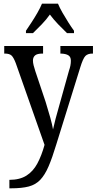

<svg xmlns="http://www.w3.org/2000/svg" viewBox="-20 -786 525 1043"><path d="M31 191Q87 191 123.5 168Q160 145 183 102Q206 59 222 1L66 -442Q54 -474 42.5 -484.5Q31 -495 6 -495H3V-536H214V-495H211Q182 -495 170.5 -485Q159 -475 159 -457Q159 -446 162.5 -431.5Q166 -417 172 -399L228 -232Q242 -187 253 -147.5Q264 -108 268 -83Q274 -111 282 -141Q290 -171 300 -206L355 -403Q360 -417 362.5 -430Q365 -443 365 -456Q365 -477 351.5 -485.5Q338 -494 311 -495H308V-536H485V-495H482Q457 -495 444 -482Q431 -469 416 -420L286 -2Q264 71 244 117.5Q224 164 199 190.5Q174 217 136.5 227Q99 237 40 237H31ZM121 -619Q134 -638 151 -664Q168 -690 183.5 -717Q199 -744 208 -766H295Q304 -744 319.5 -717Q335 -690 351.5 -664Q368 -638 382 -619V-606H344Q321 -628 296 -654Q271 -680 251 -707Q232 -680 207 -654Q182 -628 159 -606H121Z"/></svg>

Font: Noto Serif Condensed
Style: Regular
Weight: 400
Width: 3
Designer: Monotype Design Team
Foundry: Monotype Imaging Inc.
Version: Version 2.013; ttfautohint (v1.8.4.7-5d5b)